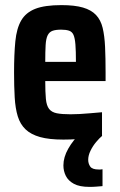

<svg xmlns="http://www.w3.org/2000/svg" viewBox="-20 -538 469 751"><path d="M228 8Q172 8 136.5 -2Q101 -12 80 -32Q59 -52 49.5 -83Q40 -114 37.5 -157Q35 -200 35 -254Q35 -326 40 -376.5Q45 -427 63 -458Q81 -489 118 -503.5Q155 -518 220 -518Q272 -518 304.5 -508.5Q337 -499 355.5 -479.5Q374 -460 381.5 -429Q389 -398 391 -354.5Q393 -311 393 -255V-221H157Q157 -177 159.5 -151Q162 -125 172 -112Q182 -99 202 -95Q222 -91 256 -91Q273 -91 291.5 -92Q310 -93 332.5 -95Q355 -97 379 -99V-7Q363 -3 337.5 0.5Q312 4 284 6Q256 8 228 8ZM277 -280V-296Q277 -339 275 -364Q273 -389 267.5 -401.5Q262 -414 250 -418Q238 -422 219 -422Q198 -422 185.5 -417.5Q173 -413 166.5 -400Q160 -387 158.5 -362Q157 -337 157 -296H292ZM330 193Q291 193 269 181Q247 169 237.5 150Q228 131 228 109Q228 77 247 43.5Q266 10 295 -17L380 -7Q369 2 356 17.5Q343 33 334 51.5Q325 70 325 87Q325 102 333 113.5Q341 125 366 125Q368 125 372.5 125Q377 125 381 124V190Q367 191 356.5 192Q346 193 330 193Z"/></svg>

Font: Saira Condensed
Style: Bold
Weight: 700
Width: 3
Designer: Hector Gatti with collaboration of the Omnibus-Type team
Foundry: Omnibus-Type
Version: Version 1.101